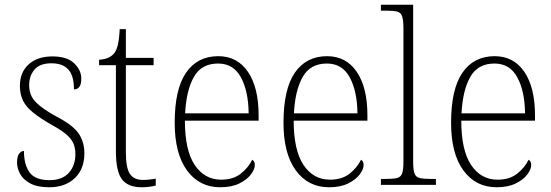

<svg xmlns="http://www.w3.org/2000/svg" viewBox="-20 -780 2326 810"><path d="M188 10Q138 10 108 -6Q78 -22 65 -46Q52 -70 52 -94Q52 -120 60.5 -131.5Q69 -143 81 -143Q81 -86 104.5 -53Q128 -20 189 -20Q242 -20 270 -50.5Q298 -81 298 -130Q298 -154 290.5 -173Q283 -192 262.5 -210.5Q242 -229 202 -251Q151 -280 121 -304Q91 -328 77.5 -354.5Q64 -381 64 -418Q64 -475 101 -508.5Q138 -542 201 -542Q263 -542 293 -513Q323 -484 323 -448Q323 -403 292 -403Q292 -461 268 -487Q244 -513 197 -513Q148 -513 125.5 -486.5Q103 -460 103 -421Q103 -377 131.5 -348.5Q160 -320 217 -289Q288 -252 312 -216.5Q336 -181 336 -133Q336 -67 295.5 -28.5Q255 10 188 10Z M578 10Q520 10 494.5 -23.5Q469 -57 469 -142V-505H398V-528Q438 -530 459 -552Q471 -565 477 -590Q483 -615 485 -657H511V-536H628V-505H511V-137Q511 -72 528 -46.5Q545 -21 582 -21Q598 -21 610 -22.5Q622 -24 637 -26V3Q607 10 578 10Z M909 10Q821 10 769 -61Q717 -132 717 -262Q717 -404 765 -473.5Q813 -543 901 -543Q981 -543 1026 -477Q1071 -411 1071 -294V-271H760Q760 -146 801.5 -84Q843 -22 913 -22Q964 -22 996 -47.5Q1028 -73 1044 -106Q1055 -100 1055 -84Q1055 -66 1038.5 -44Q1022 -22 989.5 -6Q957 10 909 10ZM1029 -302Q1028 -395 996.5 -453.5Q965 -512 900 -512Q830 -512 798 -455.5Q766 -399 761 -302Z M1368 10Q1280 10 1228 -61Q1176 -132 1176 -262Q1176 -404 1224 -473.5Q1272 -543 1360 -543Q1440 -543 1485 -477Q1530 -411 1530 -294V-271H1219Q1219 -146 1260.5 -84Q1302 -22 1372 -22Q1423 -22 1455 -47.5Q1487 -73 1503 -106Q1514 -100 1514 -84Q1514 -66 1497.5 -44Q1481 -22 1448.5 -6Q1416 10 1368 10ZM1488 -302Q1487 -395 1455.5 -453.5Q1424 -512 1359 -512Q1289 -512 1257 -455.5Q1225 -399 1220 -302Z M1587 0V-25H1605Q1639 -25 1655 -29Q1671 -33 1676.5 -48.5Q1682 -64 1682 -98V-660Q1682 -695 1676.5 -711Q1671 -727 1656 -731Q1641 -735 1613 -735H1587V-760H1723V-98Q1723 -64 1728.5 -48.5Q1734 -33 1750.5 -29Q1767 -25 1800 -25H1819V0Z M2075 10Q1987 10 1935 -61Q1883 -132 1883 -262Q1883 -404 1931 -473.5Q1979 -543 2067 -543Q2147 -543 2192 -477Q2237 -411 2237 -294V-271H1926Q1926 -146 1967.5 -84Q2009 -22 2079 -22Q2130 -22 2162 -47.5Q2194 -73 2210 -106Q2221 -100 2221 -84Q2221 -66 2204.5 -44Q2188 -22 2155.5 -6Q2123 10 2075 10ZM2195 -302Q2194 -395 2162.5 -453.5Q2131 -512 2066 -512Q1996 -512 1964 -455.5Q1932 -399 1927 -302Z"/></svg>

Font: Noto Serif Khmer SemiCondensed ExtraLight
Style: Regular
Weight: 200
Width: 4
Designer: Danh Hong and the Monotype Design Team
Foundry: Monotype Imaging Inc.
Version: Version 2.004; ttfautohint (v1.8.4.7-5d5b)